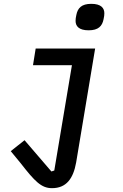

<svg xmlns="http://www.w3.org/2000/svg" viewBox="-20 -769 640 1001"><path d="M251 212C326 212 362 162 377 78L476 -516H166L152 -429H355L263 120L248 125L108 -38L36 19L87 81C161 176 195 212 251 212ZM442 -611C493 -611 513 -633 520 -669C523 -681 524 -692 524 -700C524 -727 507 -749 456 -749C405 -749 385 -727 378 -691C375 -679 374 -668 374 -660C374 -633 391 -611 442 -611Z"/></svg>

Font: IBM Mono Medium
Style: Italic
Weight: 500
Italic angle: -9°
Monospace: yes
Designer: Mike Abbink, Paul van der Laan, Pieter van Rosmalen
Foundry: Bold Monday
Version: Version 2.3